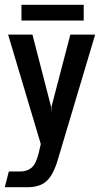

<svg xmlns="http://www.w3.org/2000/svg" viewBox="-36 -615 423 805"><path d="M-16 170 1 104H48Q78 104 96.5 88Q115 72 126 28L135 -11L-2 -470H100L178 -168L179 -143L180 -168L259 -470H363L206 56Q188 117 160 143.5Q132 170 78 170ZM54 -529V-595H315V-529Z"/></svg>

Font: Smooch Sans Thin
Style: Bold
Weight: 700
Version: Version 1.010